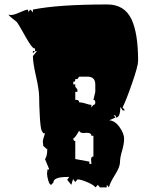

<svg xmlns="http://www.w3.org/2000/svg" viewBox="-20 -752 650 843"><path d="M124.5 -710Q235.8 -732.4 451.7 -732.4Q526.4 -732.4 557.6 -667Q586.4 -605 586.4 -484.4Q586.4 -462.4 559.6 -385.3Q532.7 -308.1 518.1 -280.3L528.3 -268.1L519.5 -266.6L508.3 -282.2Q508.3 -235.8 488.8 -235.8L489.3 -240.7Q489.3 -242.2 486.1 -244.4Q482.9 -246.6 480 -246.6H479.5L486.8 -235.8L459.5 -224.1Q485.4 -221.7 505.1 -193.6Q524.9 -165.5 524.9 -142.8Q524.9 -120.1 515.9 -89.8Q506.8 -59.6 506.8 -39.3Q506.8 -19 484.6 16.1Q462.4 51.3 458.5 70.3L448.7 59.6V70.8H418.9L409.7 59.6L399.4 70.8Q390.1 59.1 362.3 47.4Q334.5 35.6 319.8 35.6L310.5 47.4L300.8 34.2L293 59.6L274.9 37.1L284.2 24.9H275.9Q214.4 24.9 214.4 49.3L204.6 59.6Q197.3 59.1 191.9 40.3Q186.5 21.5 186.5 9.8L189 -9.3L192.9 -6.8L195.8 -9.3L177.7 -53.7Q187.5 -64.9 187.5 -98.6L186 -97.2L169.9 -111.3L168 -132.3Q168 -137.7 177.7 -167H169.9L163.1 -178.2Q157.7 -189.5 154.8 -241.2Q151.9 -293 151.9 -325Q151.9 -356.9 138.2 -416.5Q124.5 -476.1 124.5 -505.9L142.6 -528.3L133.8 -526.9V-540.5L130.9 -539.1Q121.1 -539.1 90.6 -593.5Q60.1 -647.9 55.2 -653.6Q50.3 -659.2 36.4 -669.4Q22.5 -679.7 16.6 -688L26.4 -686Q41.5 -686 66.4 -697.5Q91.3 -709 103.5 -710V-699.7L113.8 -710L124.5 -697.8ZM398.4 -381.3Q398.4 -415.5 363.3 -415.5H327.6L319.8 -404.8H310.5Q310.5 -397 309.1 -395Q307.6 -393.1 301.8 -393.1V-381.3H310.5V-371.1L319.8 -359.4V-348.6H310.5V-313.5H315.4Q327.6 -313.5 327.6 -302.7Q340.8 -302.7 356.9 -297.1Q373 -291.5 381.3 -291.5V-280.3L390.1 -291.5Q398.4 -291.5 398.4 -302.5Q398.4 -313.5 390.1 -313.5L398.4 -348.6ZM381.3 -31.7 379.9 -51.8Q379.9 -64.9 390.1 -64.9V-155.8H381.3Q381.3 -168.9 361.3 -168.9L346.2 -168Q331.1 -168 327.6 -178.2Q308.6 -144.5 301.8 -144.5Q301.8 -132.8 310.5 -132.8V-53.7L372.1 -42.5Q372.1 -31.7 374.5 -30.8Q374.5 -32.7 377 -32.7ZM124.5 -517.6V-528.3Q130.9 -528.3 133.8 -526.9Q128.9 -524.4 124.5 -517.6Z"/></svg>

Font: Butcherman Caps
Style: Regular
Weight: 400
Version: Version 001.003